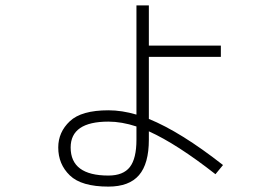

<svg xmlns="http://www.w3.org/2000/svg" viewBox="-20 -646 1040 712"><path d="M799 -477V-435H532V-205Q650 -157 807 -34L779 0Q636 -112 532 -159V-128Q532 -39 495.5 3.5Q459 46 382 46Q282 46 239 4.5Q196 -37 196 -99Q196 -156 239 -196.5Q282 -237 382 -237Q432 -237 486 -221V-626H532V-477ZM486 -177Q431 -195 382 -195Q242 -195 242 -99Q242 5 382 5Q437 5 461.5 -26.5Q486 -58 486 -128Z"/></svg>

Font: M PLUS 1p Light
Style: Regular
Weight: 300
Version: Version 1.061